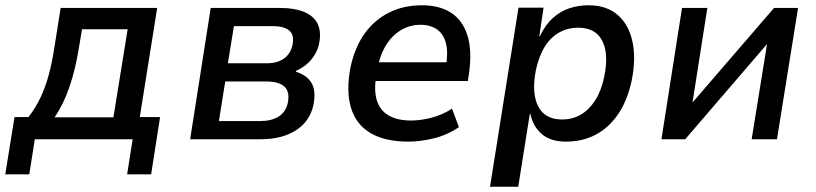

<svg xmlns="http://www.w3.org/2000/svg" viewBox="-38 -528 3093 728"><path d="M-18 133 17 -84H70Q97 -119 115.5 -158Q134 -197 147 -245Q160 -293 169 -353L192 -498H558L492 -84H569L535 133H444L465 0H94L73 133ZM169 -83H392L446 -417H273L259 -334Q247 -262 225 -197.5Q203 -133 169 -83Z M683 0 761 -498H1018Q1081 -498 1118 -481.5Q1155 -465 1168 -434Q1181 -403 1171 -358Q1166 -338 1154.5 -319Q1143 -300 1125.5 -285Q1108 -270 1084 -259V-256Q1128 -242 1144.5 -211Q1161 -180 1150 -128Q1136 -67 1083.5 -33.5Q1031 0 949 0ZM792 -69H949Q990 -69 1017.5 -85.5Q1045 -102 1053 -137Q1062 -180 1040.5 -199.5Q1019 -219 973 -219H816ZM826 -288H972Q1013 -288 1038 -305.5Q1063 -323 1071 -357Q1079 -395 1059 -412Q1039 -429 995 -429H849Z M1511 9Q1421 9 1366 -24Q1311 -57 1292.5 -120.5Q1274 -184 1291 -273Q1307 -348 1344 -400Q1381 -452 1436.5 -480Q1492 -508 1562 -508Q1629 -508 1672.5 -479.5Q1716 -451 1734 -395Q1752 -339 1741 -254L1736 -221H1367L1378 -292H1672L1652 -270Q1662 -328 1653 -363.5Q1644 -399 1619 -416.5Q1594 -434 1556 -434Q1517 -434 1483.5 -414.5Q1450 -395 1426.5 -358Q1403 -321 1393 -266L1389 -244Q1379 -185 1391 -147Q1403 -109 1436 -90Q1469 -71 1521 -71Q1556 -71 1597.5 -81.5Q1639 -92 1676 -116L1702 -46Q1658 -16 1607 -3.5Q1556 9 1511 9Z M1820 180 1928 -499H2023L2007 -391H2009Q2030 -434 2058 -459.5Q2086 -485 2120.5 -496.5Q2155 -508 2193 -508Q2262 -508 2304 -471.5Q2346 -435 2360 -370.5Q2374 -306 2357 -222Q2341 -147 2306 -95.5Q2271 -44 2221 -17.5Q2171 9 2108 9Q2050 9 2016.5 -19.5Q1983 -48 1973 -96L1971 -97L1927 180ZM2093 -75Q2133 -75 2164.5 -93.5Q2196 -112 2219 -148Q2242 -184 2253 -237Q2271 -324 2245.5 -373.5Q2220 -423 2154 -423Q2116 -423 2083.5 -405.5Q2051 -388 2028.5 -352.5Q2006 -317 1994 -263Q1977 -175 2002.5 -125Q2028 -75 2093 -75Z M2470 0 2548 -498H2644L2586 -128H2578L2897 -498H2988L2908 0H2812L2872 -371H2879L2560 0Z"/></svg>

Font: Nunito Sans 7pt SemiCondensed SemiBold
Style: Italic
Weight: 600
Width: 4
Italic angle: -9°
Designer: Vernon Adams
Foundry: Vernon Adams
Version: Version 3.101;gftools[0.9.27]